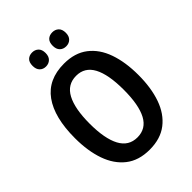

<svg xmlns="http://www.w3.org/2000/svg" viewBox="-259 -1081 1161 1161"><g transform="rotate(-45 321.5 -500.5)"><path d="M593 -409Q593 -299 564 -216.5Q535 -134 475 -87.5Q415 -41 322 -41Q229 -41 169 -88Q109 -135 80 -218Q51 -301 51 -410Q51 -587 119 -681.5Q187 -776 323 -776Q415 -776 475 -730Q535 -684 564 -601.5Q593 -519 593 -409ZM176 -409Q176 -281 212 -213.5Q248 -146 322 -146Q396 -146 431.5 -212.5Q467 -279 467 -409Q467 -539 431.5 -605.5Q396 -672 323 -672Q248 -672 212 -604.5Q176 -537 176 -409ZM179 -900Q179 -931 194.5 -945.5Q210 -960 234 -960Q258 -960 274 -945Q290 -930 290 -900Q290 -871 274 -855.5Q258 -840 234 -840Q210 -840 194.5 -855.5Q179 -871 179 -900ZM351 -900Q351 -931 366.5 -945.5Q382 -960 407 -960Q431 -960 447 -945Q463 -930 463 -900Q463 -871 447 -855.5Q431 -840 407 -840Q382 -840 366.5 -855.5Q351 -871 351 -900Z"/></g></svg>

Font: Noto Sans Tamil UI Condensed SemiBold
Style: Regular
Weight: 600
Width: 3
Designer: Jelle Bosma - Monotype Design Team
Foundry: Monotype Imaging Inc.
Version: Version 2.004; ttfautohint (v1.8.4.7-5d5b)